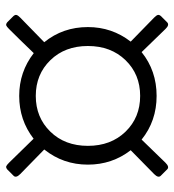

<svg xmlns="http://www.w3.org/2000/svg" viewBox="10 -672 583 644"><g transform="rotate(-90 302.0 -350.5)"><path d="M158.2 -529.8Q220.7 -578.1 301.8 -578.1Q382.3 -578.1 445.3 -529.3Q494.6 -580.6 526.4 -612.3Q534.2 -620.1 538.3 -621.6Q542.5 -623 548.8 -618.2L569.8 -597.2Q574.7 -591.3 573.2 -586.7Q571.8 -582 564.5 -574.7Q558.1 -568.4 481.9 -494.1Q532.7 -431.6 532.7 -347.7Q532.7 -267.1 483.9 -204.1Q558.1 -131.8 564.5 -125.5Q571.8 -118.2 573.2 -113.5Q574.7 -108.9 569.8 -103L548.8 -82Q540 -73.2 526.4 -87.4Q521.5 -92.3 510.3 -104Q499 -115.7 481.2 -134Q463.4 -152.3 448.7 -167.5Q386.2 -117.2 301.8 -117.2Q217.8 -117.2 155.3 -167.5Q140.1 -151.9 122.3 -133.5Q104.5 -115.2 93.5 -103.8Q82.5 -92.3 77.6 -87.4Q63.5 -73.2 55.2 -82L34.2 -103Q25.4 -111.3 39.6 -125.5Q63.5 -148.9 119.6 -204.1Q71.3 -266.6 71.3 -347.7Q71.3 -430.7 122.1 -494.1Q44.9 -569.3 39.6 -574.7Q25.4 -588.9 34.2 -597.2L55.2 -618.2Q61.5 -623 65.7 -621.6Q69.8 -620.1 77.6 -612.3Q83 -606.9 158.2 -529.8ZM181.9 -473.6Q134.3 -424.8 134.3 -347.7Q134.3 -270.5 181.9 -221.4Q229.5 -172.4 301.8 -172.4Q374 -172.4 421.6 -221.4Q469.2 -270.5 469.2 -347.7Q469.2 -424.8 421.6 -473.6Q374 -522.5 301.8 -522.5Q229.5 -522.5 181.9 -473.6Z"/></g></svg>

Font: Cooper*
Style: Regular
Weight: 400
Designer: Owen Earl
Foundry: indestructible type*
Version: Version 0.001